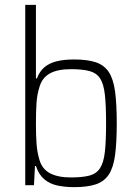

<svg xmlns="http://www.w3.org/2000/svg" viewBox="-20 -763 564 791"><path d="M285 8Q249 8 217.5 1.5Q186 -5 163 -24Q140 -43 128 -79H124L120 0H84V-743H128V-440H132Q143 -469 163 -486Q183 -503 213.5 -510.5Q244 -518 285 -518Q340 -518 374.5 -506.5Q409 -495 428 -466.5Q447 -438 454 -386.5Q461 -335 461 -255Q461 -175 454 -123.5Q447 -72 428 -43.5Q409 -15 374.5 -3.5Q340 8 285 8ZM272 -32Q319 -32 348 -39.5Q377 -47 392 -70Q407 -93 412 -137Q417 -181 417 -255Q417 -329 412 -373.5Q407 -418 392 -440.5Q377 -463 348 -470.5Q319 -478 272 -478Q217 -478 185.5 -460.5Q154 -443 143 -406Q133 -375 130.5 -340Q128 -305 128 -255Q128 -206 130.5 -171.5Q133 -137 142 -106Q153 -67 185.5 -49.5Q218 -32 272 -32Z"/></svg>

Font: Saira SemiCondensed ExtraLight
Style: Regular
Weight: 250
Width: 4
Designer: Hector Gatti with collaboration of the Omnibus-Type team
Foundry: Omnibus-Type
Version: Version 1.101